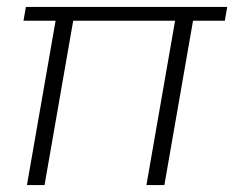

<svg xmlns="http://www.w3.org/2000/svg" viewBox="-20 -536 678 556"><path d="M456 0H404L487 -476H192L109 0H58L141 -476H48L55 -516H638L631 -476H539Z"/></svg>

Font: Creato Display Light
Style: Italic
Weight: 300
Italic angle: -10°
Version: Version 1.000